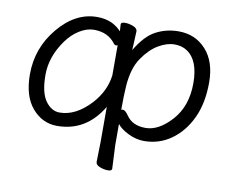

<svg xmlns="http://www.w3.org/2000/svg" viewBox="-74 -581 1027 847"><g transform="rotate(10 440.0 -157.0)"><path d="M477 162Q477 172 459 172Q441 172 422.5 164.5Q404 157 404 144L406 55V-103Q334 18 204 18Q138 18 92.5 -35Q47 -88 47 -186Q47 -304 123 -395Q199 -486 296 -486Q334 -486 364 -472Q389 -459 405 -441Q404 -457 403 -472Q403 -482 421 -482Q439 -482 458 -474.5Q477 -467 477 -454Q477 -448 476 -432Q475 -416 474.5 -398.5Q474 -381 473 -369Q513 -437 559.5 -461.5Q606 -486 661 -486Q736 -486 784 -433Q832 -380 832 -287Q832 -194 800.5 -127Q769 -60 715 -21.5Q661 17 593 17Q558 17 523 0Q488 -17 472 -38V56ZM205 -42Q277 -42 343 -113Q397 -172 406 -244V-379Q403 -377 399 -377Q393 -377 389 -382Q356 -428 292 -428Q260 -428 227 -407.5Q194 -387 169 -352Q115 -276 115 -196Q115 -116 141.5 -79Q168 -42 205 -42ZM504 -81Q531 -41 590 -41Q649 -41 706.5 -105Q764 -169 764 -271.5Q764 -374 710 -410Q687 -426 653 -426Q619 -426 581.5 -404Q544 -382 512 -335.5Q480 -289 474 -209Q471 -167 471 -101Q475 -103 478 -103Q489 -103 504 -81Z"/></g></svg>

Font: LXGW Bright TC
Style: Regular
Weight: 400
Designer: Christian Thalmann (Catharsis Fonts)
Foundry: LXGW / Christian Thalmann (Catharsis Fonts) / Fontworks Inc.
Version: Version 5.501